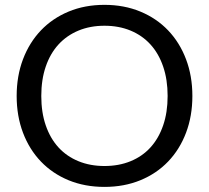

<svg xmlns="http://www.w3.org/2000/svg" viewBox="-20 -744 840 772"><path d="M400 -640.5Q342.5 -640.5 295.5 -621Q248.5 -601.5 215.2 -565.2Q182 -529 164 -476.5Q146 -424 146 -358Q146 -292 164 -239.8Q182 -187.5 215.2 -151.2Q248.5 -115 295.5 -95.8Q342.5 -76.5 400 -76.5Q458 -76.5 505 -95.8Q552 -115 585 -151.2Q618 -187.5 636 -239.8Q654 -292 654 -358Q654 -424 636 -476.5Q618 -529 585 -565.2Q552 -601.5 505 -621Q458 -640.5 400 -640.5ZM728 -505.8Q753.5 -438.5 753.5 -358Q753.5 -277.5 728 -210.2Q702.5 -143 656 -94.5Q609.5 -46 544.2 -19.2Q479 7.5 400 7.5Q321 7.5 256 -19.2Q191 -46 144.5 -94.5Q98 -143 72.5 -210.2Q47 -277.5 47 -358Q47 -438.5 72.5 -505.8Q98 -573 144.5 -621.8Q191 -670.5 256 -697.5Q321 -724.5 400 -724.5Q479 -724.5 544.2 -697.5Q609.5 -670.5 656 -621.8Q702.5 -573 728 -505.8Z"/></svg>

Font: Lato
Style: Regular
Weight: 400
Designer: Lukasz Dziedzic with Adam Twardoch and Botio Nikoltchev
Foundry: tyPoland Lukasz Dziedzic
Version: Version 2.010; 2014-09-01; http://www.latofonts.com/; ttfaut